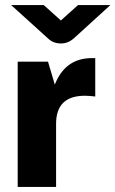

<svg xmlns="http://www.w3.org/2000/svg" viewBox="-20 -740 457 760"><path d="M221 -568Q191 -568 171 -587L24 -720H153L221 -659L289 -720H417L271 -587Q249 -568 221 -568ZM316 -361Q202 -361 202 -250V0H50V-496H170L197 -405Q238 -510 344 -510H357V-358Q332 -361 316 -361Z"/></svg>

Font: Atkinson Hyperlegible Pro
Style: Bold
Weight: 700
Designer: Elliott Scott, Megan Eiswerth, Linus Boman, Theodore Petrosky, Jacob Perez
Foundry: Braille Institute
Version: Version 1.5.1